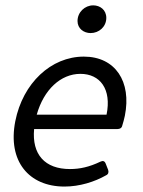

<svg xmlns="http://www.w3.org/2000/svg" viewBox="-20 -685 535 717"><path d="M318.4 -561.5C349.6 -561.5 377 -585 377 -618.2C377 -648.4 353.5 -665 328.1 -665C296.9 -665 269.5 -639.6 269.5 -606.4C269.5 -578.1 293 -561.5 318.4 -561.5ZM293 -473.6C170.9 -473.6 65.4 -375 37.1 -232.4C7.8 -83 87.9 11.7 220.7 11.7C277.3 11.7 333 -5.9 376 -30.3C384.8 -34.2 386.7 -42 383.8 -50.8L375 -73.2C371.1 -84 364.3 -85.9 354.5 -81.1C313.5 -61.5 278.3 -53.7 241.2 -53.7C147.5 -53.7 98.6 -108.4 107.4 -203.1H418.9C427.7 -203.1 434.6 -207 436.5 -215.8C440.4 -227.5 443.4 -240.2 446.3 -252.9C471.7 -379.9 411.1 -473.6 293 -473.6ZM377.9 -256.8H117.2C143.6 -350.6 207 -409.2 280.3 -409.2C353.5 -409.2 397.5 -352.5 377.9 -256.8Z"/></svg>

Font: Ed Sans Neue
Style: Italic
Weight: 400
Italic angle: -11°
Designer: Stephen Hutchings
Version: Version 1.004;PS 001.004;hotconv 1.0.88;makeotf.lib2.5.64775